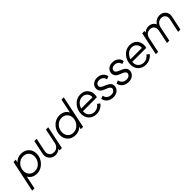

<svg xmlns="http://www.w3.org/2000/svg" viewBox="320 -2344 4139 4139"><g transform="rotate(-45 2389.0 -274.5)"><path d="M365 -538Q472 -538 539.5 -472Q607 -406 607 -300Q607 -174 518 -81Q429 12 309 12Q240 12 184.5 -19.5Q129 -51 106 -103L44 196H-27L126 -526H195L181 -458Q250 -538 365 -538ZM315 -59Q405 -59 468.5 -127.5Q532 -196 532 -293Q532 -371 483.5 -419Q435 -467 356 -467Q266 -467 203 -398.5Q140 -330 140 -233Q140 -157 189 -108Q238 -59 315 -59Z M1115 -526H1185L1076 0H1005L1014 -44Q956 12 873 12Q785 12 731 -54Q677 -120 696 -209L762 -526H832L768 -218Q754 -148 789.5 -102Q825 -56 894 -56Q951 -56 991.5 -91Q1032 -126 1045 -188Z M1808 -745H1878L1722 0H1651L1664 -62Q1596 12 1481 12Q1381 12 1311.5 -52.5Q1242 -117 1242 -228Q1242 -353 1326.5 -445.5Q1411 -538 1536 -538Q1608 -538 1663.5 -505Q1719 -472 1739 -418ZM1487 -58Q1580 -58 1643.5 -128.5Q1707 -199 1707 -290Q1707 -368 1657.5 -417.5Q1608 -467 1532 -467Q1440 -467 1378.5 -398Q1317 -329 1317 -236Q1317 -158 1364 -108Q1411 -58 1487 -58Z M2384 -242H1959Q1958 -233 1958 -215Q1958 -144 2007 -98.5Q2056 -53 2127 -53Q2223 -53 2286 -138L2343 -95Q2310 -47 2252 -17.5Q2194 12 2126 12Q2021 12 1954.5 -54.5Q1888 -121 1888 -226Q1888 -353 1970.5 -445.5Q2053 -538 2170 -538Q2276 -538 2335.5 -475Q2395 -412 2395 -319Q2395 -279 2384 -242ZM2170 -473Q2098 -473 2046 -427Q1994 -381 1972 -308H2317Q2324 -378 2279.5 -425.5Q2235 -473 2170 -473Z M2639 12Q2555 12 2497 -31.5Q2439 -75 2426 -152L2495 -178Q2504 -122 2543.5 -90Q2583 -58 2643 -58Q2698 -58 2726 -86Q2754 -114 2754 -142Q2754 -163 2735 -183Q2716 -203 2683 -216L2605 -248Q2502 -290 2502 -384Q2502 -448 2551 -493Q2600 -538 2680 -538Q2762 -538 2815.5 -496Q2869 -454 2879 -384L2811 -361Q2802 -413 2765.5 -441Q2729 -469 2676 -469Q2632 -469 2604.5 -446.5Q2577 -424 2577 -387Q2577 -343 2642 -315L2724 -279Q2828 -234 2828 -149Q2828 -82 2776 -35Q2724 12 2639 12Z M3105 12Q3021 12 2963 -31.5Q2905 -75 2892 -152L2961 -178Q2970 -122 3009.5 -90Q3049 -58 3109 -58Q3164 -58 3192 -86Q3220 -114 3220 -142Q3220 -163 3201 -183Q3182 -203 3149 -216L3071 -248Q2968 -290 2968 -384Q2968 -448 3017 -493Q3066 -538 3146 -538Q3228 -538 3281.5 -496Q3335 -454 3345 -384L3277 -361Q3268 -413 3231.5 -441Q3195 -469 3142 -469Q3098 -469 3070.5 -446.5Q3043 -424 3043 -387Q3043 -343 3108 -315L3190 -279Q3294 -234 3294 -149Q3294 -82 3242 -35Q3190 12 3105 12Z M3888 -242H3463Q3462 -233 3462 -215Q3462 -144 3511 -98.5Q3560 -53 3631 -53Q3727 -53 3790 -138L3847 -95Q3814 -47 3756 -17.5Q3698 12 3630 12Q3525 12 3458.5 -54.5Q3392 -121 3392 -226Q3392 -353 3474.5 -445.5Q3557 -538 3674 -538Q3780 -538 3839.5 -475Q3899 -412 3899 -319Q3899 -279 3888 -242ZM3674 -473Q3602 -473 3550 -427Q3498 -381 3476 -308H3821Q3828 -378 3783.5 -425.5Q3739 -473 3674 -473Z M4587 -538Q4675 -538 4726 -476Q4777 -414 4759 -329L4689 0H4619L4685 -309Q4701 -381 4668 -425.5Q4635 -470 4570 -470Q4512 -470 4472.5 -432.5Q4433 -395 4419 -329L4351 0H4280L4344 -309Q4359 -381 4326 -425.5Q4293 -470 4226 -470Q4169 -470 4131 -436Q4093 -402 4080 -337L4009 0H3939L4050 -526H4120L4112 -482Q4166 -538 4250 -538Q4304 -538 4346 -512Q4388 -486 4408 -441Q4477 -538 4587 -538Z"/></g></svg>

Font: Plus Jakarta Display Light
Style: Italic
Weight: 300
Italic angle: -12°
Designer: Gumpita Rahayu
Foundry: Tokotype Studio
Version: Version 1.000;hotconv 1.0.109;makeotfexe 2.5.65596